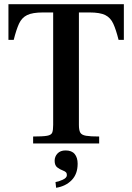

<svg xmlns="http://www.w3.org/2000/svg" viewBox="-20 -680 627 910"><path d="M137 0V-33Q183 -33 203 -36.5Q223 -40 227.5 -51.5Q232 -63 232 -88V-621H184Q134 -621 108.5 -608.5Q83 -596 70 -567.5Q57 -539 45 -491H20V-660H567V-491H542Q530 -539 517 -567.5Q504 -596 479 -608.5Q454 -621 404 -621H354V-88Q354 -63 360.5 -51.5Q367 -40 388 -36.5Q409 -33 450 -33V0ZM246 210 243 183Q257 181 277 172Q297 163 297 150Q297 141 292.5 136.5Q288 132 280 129Q264 123 251.5 113.5Q239 104 239 82Q239 62 252.5 47.5Q266 33 291 33Q320 33 334 50Q348 67 348 96Q348 145 319.5 174Q291 203 246 210Z"/></svg>

Font: Frank Ruhl Libre Medium
Style: Regular
Weight: 500
Designer: Yanek Iontef
Foundry: Fontef
Version: Version 6.004